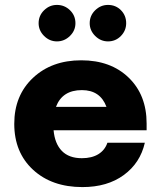

<svg xmlns="http://www.w3.org/2000/svg" viewBox="-20 -759 660 789"><path d="M213.9 -588.9Q183.6 -588.9 161.1 -611.3Q138.7 -633.8 138.7 -663.6Q138.7 -694.8 161.1 -716.8Q183.6 -738.8 213.9 -738.8Q245.1 -738.8 267.6 -717Q290 -695.3 290 -663.6Q290 -633.3 267.3 -611.1Q244.6 -588.9 213.9 -588.9ZM423.8 -588.9Q393.6 -588.9 371.1 -611.3Q348.6 -633.8 348.6 -663.6Q348.6 -694.8 371.1 -716.8Q393.6 -738.8 423.8 -738.8Q455.6 -738.8 477.1 -717Q498.5 -695.3 498.5 -663.6Q498.5 -633.3 476.8 -611.1Q455.1 -588.9 423.8 -588.9ZM582.5 -251.5V-223.6H200.2Q205.1 -168.9 234.1 -138.9Q263.2 -108.9 316.4 -108.9Q357.4 -108.9 384.3 -125.5Q411.1 -142.1 421.4 -172.4H575.2Q556.2 -88.9 488.5 -39.6Q420.9 9.8 318.8 9.8Q192.9 9.8 115.7 -61.5Q38.6 -132.8 38.6 -250Q38.6 -366.7 115.5 -439Q192.4 -511.2 314 -511.2Q435.1 -511.2 508.8 -439.9Q582.5 -368.7 582.5 -251.5ZM316.4 -388.7Q235.8 -388.7 210 -319.8H417.5Q392.1 -388.7 316.4 -388.7Z"/></svg>

Font: Now
Style: Bold
Weight: 700
Designer: Alfredo Marco Pradil
Foundry: Alfredo Marco Pradil
Version: Version 1.002;PS 001.002;hotconv 1.0.88;makeotf.lib2.5.64775